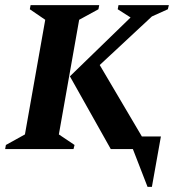

<svg xmlns="http://www.w3.org/2000/svg" viewBox="-34 -580 694 747"><path d="M-14 0 -11 -16 63 -57 142 -503 82 -544 85 -560H352L349 -544L274 -503L195 -57L256 -16L252 0ZM397 0 238 -283 474 -512 424 -544 427 -560H623L619 -544L557 -516L354 -327L518 -49H592L557 147H540L483 0Z"/></svg>

Font: Spectral SC
Style: Bold Italic
Weight: 700
Italic angle: -10°
Designer: Jean-Baptiste Levee
Foundry: Production Type
Version: Version 2.001